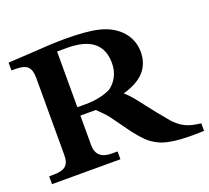

<svg xmlns="http://www.w3.org/2000/svg" viewBox="-118 -821 1068 980"><g transform="rotate(-20 416.0 -331.0)"><path d="M265.6 -627.4V-324.7H307.1Q352.5 -324.7 388.7 -332.8Q424.8 -340.8 448.2 -353.5Q475.1 -372.1 491.9 -403.8Q508.8 -435.5 508.8 -476.6Q508.8 -627.4 320.8 -627.4ZM265.6 -279.3V-119.1Q265.6 -42.5 349.6 -42.5H381.3V0H9.8V-42.5H27.8Q53.7 -42.5 71.3 -46.4Q88.9 -50.3 99.6 -59.6Q110.4 -68.8 115 -83.5Q119.6 -98.1 119.6 -119.1V-536.1Q119.6 -559.1 115 -574.5Q110.4 -589.8 100.3 -599.1Q90.3 -608.4 74.2 -612.3Q58.1 -616.2 35.2 -616.2H13.7V-658.7L149.9 -666.5Q201.7 -670.4 246.3 -672.4Q291 -674.3 323.2 -674.3Q381.8 -674.3 428.2 -670.4Q474.6 -666.5 508.3 -658.2Q546.4 -648.9 575.7 -631.6Q605 -614.3 625.2 -591.1Q645.5 -567.9 656 -539.6Q666.5 -511.2 666.5 -480.5Q666.5 -416.5 628.7 -374.3Q590.8 -332 512.2 -310.1Q530.3 -294.9 551.5 -269.8Q572.8 -244.6 595.7 -213.9Q610.8 -193.4 636 -162.4Q661.1 -131.3 691.9 -94.7Q707.5 -79.1 721.9 -68.4Q736.3 -57.6 752.2 -50.3Q768.1 -43 787.4 -38.6Q806.6 -34.2 832 -31.2V9.8Q809.6 11.2 766.1 11.2Q642.1 11.2 587.4 -17.1Q571.8 -25.4 557.6 -34.9Q543.5 -44.4 531.2 -57.1Q517.1 -71.3 500 -91.6Q482.9 -111.8 465.3 -136.7L404.3 -221.2Q393.6 -234.9 378.4 -250.5Q363.3 -266.1 349.1 -279.3Z"/></g></svg>

Font: XB Niloofar
Style: Bold
Weight: 700
Designer: Behnam
Foundry: Irmug
Version: Version 7.201 2008